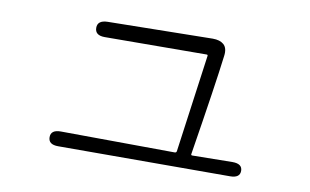

<svg xmlns="http://www.w3.org/2000/svg" viewBox="-57 -607 1114 691"><g transform="rotate(10 500.0 -262.0)"><path d="M189 -23Q153 -23 153 -50Q153 -77 189 -77L606 -74Q612 -74 613 -80L662 -436Q663 -441 658 -441L286 -439Q250 -439 250 -467Q250 -494 286 -495L670 -501Q696 -501 710 -489Q725 -476 721 -447Q708 -341 666 -79Q665 -74 670 -74L817 -76Q853 -76 853 -50Q853 -24 817 -24Z"/></g></svg>

Font: Resource Han Rounded KR Light
Style: Regular
Weight: 300
Designer: Cyano Hao (round all glyphs); Ryoko NISHIZUKA 西塚涼子 (kana, bopomofo & ideographs); Paul D. Hunt (Latin, Greek & Cyrillic)
Foundry: Cyano Hao
Version: 0.990